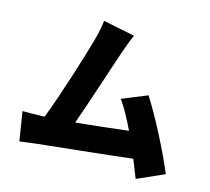

<svg xmlns="http://www.w3.org/2000/svg" viewBox="-117 -937 1235 1128"><g transform="rotate(15 500.0 -373.5)"><path d="M174 -163C140 -162 91 -162 55 -162L83 15C116 11 158 5 183 2C304 -11 591 -40 756 -60L800 51L964 -22C916 -138 818 -332 746 -443L594 -381C624 -340 657 -279 689 -212C597 -201 478 -187 371 -177C419 -310 492 -538 526 -637C542 -683 558 -726 573 -759L381 -798C376 -761 370 -725 355 -672C325 -565 247 -314 189 -164Z"/></g></svg>

Font: Noto Sans CJK TC Black
Style: Regular
Weight: 900
Designer: Ryoko NISHIZUKA 西塚涼子 (kana, bopomofo & ideographs); Paul D. Hunt (Latin, Greek & Cyrillic); Sandoll Communications 산돌커뮤니
Foundry: Adobe
Version: Version 2.004;hotconv 1.0.118;makeotfexe 2.5.65603